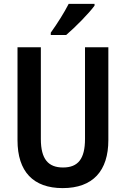

<svg xmlns="http://www.w3.org/2000/svg" viewBox="-20 -957 647 987"><path d="M466 -928V-937H333C310 -892 276 -838 241 -789V-777H320C366 -816 438 -889 466 -928ZM537 -237V-714H417V-243C417 -140 381 -96 304 -96C229 -96 190 -138 190 -242V-714H70V-236C70 -75 151 10 302 10C458 10 537 -79 537 -237Z"/></svg>

Font: Noto Sans Arabic UI Cn SmBd
Style: Regular
Weight: 600
Width: 3
Designer: Monotype Design Team, Nadine Chahine and Nizar Qandah
Foundry: Monotype Imaging Inc.
Version: Version 2.010